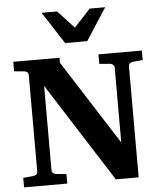

<svg xmlns="http://www.w3.org/2000/svg" viewBox="-60 -969 864 1022"><g transform="rotate(-5 372.0 -458.5)"><path d="M661.1 -615.2Q652.8 -614.3 646 -608.4Q639.2 -602.5 639.2 -592.8V0H517.1L180.2 -528.8V-78.1Q180.2 -68.4 187 -62.7Q193.8 -57.1 202.1 -56.2L257.8 -50.8V0H26.9V-50.8L82 -56.2Q91.3 -57.1 97.7 -62.7Q104 -68.4 104 -78.1V-592.8Q104 -602.5 97.7 -608.4Q91.3 -614.3 82 -615.2L27.8 -620.1V-670.9H274.9V-644L563 -192.9V-592.8Q563 -602.5 555.9 -608.4Q548.8 -614.3 540 -615.2L482.9 -620.1V-670.9H714.8V-620.1ZM429.7 -746.1H311.5L200.7 -917.5H283.7L370.6 -823.2L457.5 -917.5H540.5Z"/></g></svg>

Font: Charis SIL Am
Style: Bold
Weight: 700
Foundry: SIL International
Version: Version 5.000